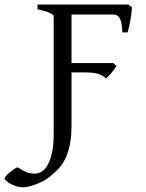

<svg xmlns="http://www.w3.org/2000/svg" viewBox="-140 -635 638 841"><path d="M173.3 -86.9Q173.3 -33.2 165 3.4Q156.7 40 143.3 65.4Q129.9 90.8 112.3 108.2Q94.7 125.5 76.2 140.6Q63 150.9 46.9 159.2Q30.8 167.5 14.9 173.3Q-1 179.2 -15.4 182.4Q-29.8 185.5 -39.1 185.5Q-53.7 185.5 -68.4 180.9Q-83 176.3 -94.2 170.2Q-105.5 164.1 -112.5 157.5Q-119.6 150.9 -119.6 146.5Q-119.6 142.6 -113.3 135.3Q-106.9 127.9 -98.1 120.6Q-89.4 113.3 -79.6 106.7Q-69.8 100.1 -63 97.7Q-49.3 106.4 -39.1 112.1Q-28.8 117.7 -20 120.6Q-11.2 123.5 -3.2 124.5Q4.9 125.5 14.2 125.5Q26.4 125.5 40.8 117.7Q55.2 109.9 67.1 90.1Q79.1 70.3 87.2 36.1Q95.2 2 95.2 -50.8V-564Q95.2 -569.8 77.4 -578.6Q59.6 -587.4 24.4 -594.2V-615.2H422.9L438 -603Q437.5 -590.3 435.5 -575.2Q433.6 -560.1 430.9 -544.9Q428.2 -529.8 425 -516.1Q421.9 -502.4 418.9 -493.2H396Q395 -515.6 392.3 -530.8Q389.6 -545.9 384.5 -554.9Q379.4 -564 372.3 -567.6Q365.2 -571.3 356 -571.3H173.3V-358.9H356L370.1 -345.2Q365.7 -338.4 359.9 -330.6Q354 -322.8 347.7 -315.2Q341.3 -307.6 335.2 -301.3Q329.1 -294.9 324.2 -291Q316.9 -298.3 308.6 -303.2Q300.3 -308.1 289.3 -311.5Q278.3 -314.9 263.4 -316.4Q248.5 -317.9 228 -317.9H173.3Z"/></svg>

Font: Gentium Plus Phon
Style: Regular
Weight: 400
Designer: J. Victor Gaultney, Annie Olsen, Iska Routamaa, Becca Hirsbrunner
Foundry: SIL International
Version: Version 5.000